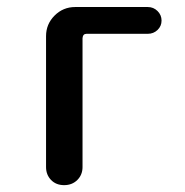

<svg xmlns="http://www.w3.org/2000/svg" viewBox="-20 -540 540 560"><path d="M114.3 -52.7V-434.6Q114.3 -469.7 139.2 -494.6Q164.1 -519.5 199.2 -519.5H411.1Q427.7 -519.5 439.5 -507.8Q451.2 -496.1 451.2 -480Q451.2 -463.9 439.5 -452.6Q427.7 -441.4 411.1 -441.4H232.4Q221.7 -441.4 220.7 -428.7V-52.7Q220.7 -30.3 205.6 -15.1Q190.4 0 167 0Q143.6 0 128.9 -15.1Q114.3 -30.3 114.3 -52.7Z"/></svg>

Font: Rounded-X Mgen+ 1mn medium
Style: Regular
Weight: 500
Designer: [Source Han Sans]
Ryoko NISHIZUKA  (kana & ideographs); Paul D. Hunt (Latin, Greek & Cyrillic); Wenlong ZHANG  (bopomofo
Version: Version 1.059.20150602